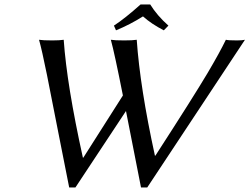

<svg xmlns="http://www.w3.org/2000/svg" viewBox="-20 -825 1111 855"><path d="M648.9 -805.2Q679.7 -755.4 730 -710.9L709.5 -689.9Q654.3 -718.3 616.7 -752Q559.6 -715.8 496.6 -689.9L487.3 -710.9Q536.1 -742.7 606 -805.2ZM671.9 -131.8Q842.8 -396 904.8 -500.5Q959 -592.3 985.8 -647.9Q997.1 -645 1035.2 -645Q1058.1 -645 1070.8 -647.9L635.7 9.8H607.9L541 -330.6L315.9 9.8H288.1L241.7 -224.6L189 -492.2Q166.5 -603.5 153.8 -647.9Q170.4 -645 212.9 -645Q246.1 -645 263.7 -647.9Q277.8 -445.8 349.1 -123H351.1L527.3 -399.9Q489.7 -589.8 473.6 -647.9Q490.2 -645 533.2 -645Q571.3 -645 588.9 -647.9Q603.5 -435.5 669.9 -131.8Z"/></svg>

Font: Linux Biolinum G
Style: Italic
Weight: 400
Italic angle: -12°
Designer: Philipp H. Poll
Foundry: Philipp H. Poll
Version: Version 0.5.1